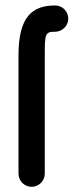

<svg xmlns="http://www.w3.org/2000/svg" viewBox="-20 -704 284 714"><path d="M146.5 -58.1V-498.5C146.5 -576.7 147.5 -586.4 184.6 -585.9C209.5 -585.9 233.9 -606 233.9 -634.8C233.9 -661.6 211.9 -683.6 185.5 -683.6C99.6 -684.1 48.8 -641.1 48.8 -498.5V-58.1C48.8 -31.2 70.8 -9.3 97.7 -9.3C124.5 -9.3 146.5 -31.2 146.5 -58.1Z"/></svg>

Font: Velvelyne Book
Style: Bold
Weight: 700
Designer: Manon Van der Borght et Mariel Nils
Foundry: Velvetyne
Version: Version 1.070;Glyphs 3.3.1 (3343)